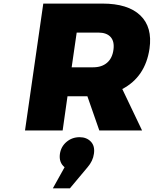

<svg xmlns="http://www.w3.org/2000/svg" viewBox="-20 -721 850 1061"><path d="M118.2 0 219.2 -701.2H545.9Q687 -701.2 755.1 -636.2Q823.2 -571.3 806.2 -452.1Q783.2 -295.9 655.8 -229L765.1 0H528.8L462.9 -189H353L326.2 0ZM272 319.8 336.9 203.1Q304.7 176.8 311 129.9Q316.9 88.9 347.7 63Q378.4 37.1 419.9 37.1Q458.5 37.1 481.9 61.5Q505.4 85.9 499 128.9Q493.7 168.5 463.9 203.1L366.2 319.8ZM376 -349.1H495.1Q542 -349.1 571.3 -374Q600.6 -398.9 606.9 -445.8Q613.3 -491.7 591.3 -516.4Q569.3 -541 522.9 -541H403.8Z"/></svg>

Font: Trueno ExtraBold
Style: Italic
Weight: 800
Designer: Julieta Ulanovsky
Foundry: Julieta Ulanovsky
Version: Version 3.001b | FøM Fix